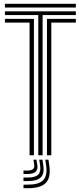

<svg xmlns="http://www.w3.org/2000/svg" viewBox="-20 -820 426 1014"><path d="M6 -780.2V-800H380.5V-780.2ZM182.2 0V-740.5H6V-760.2H380.5V-740.5H205V0ZM136.2 0V-700.8H6V-720.5H159.2V0ZM228 0V-720.5H380.5V-700.8H251V0ZM219.2 23.2H236L240.8 57Q248.8 118.2 221.8 146.1Q194.8 174 127 174H104V155.2H127Q184.8 155.2 207.8 131.9Q230.8 108.5 224 57ZM156.8 23.2H172.2L176.8 50.2Q185.2 98.8 127 98.8H104V80.5H127Q165 80.5 160.8 50.2ZM187.2 23.2H204.2L208.8 53.8Q215.2 96.8 195.8 116.5Q176.2 136.2 127 136.2H104V117.5H127Q166.2 117.5 181.6 102.4Q197 87.2 192 53.8Z"/></svg>

Font: Big Shoulders Inline Text
Style: Bold
Weight: 700
Designer: Patric King
Foundry: XO Type Co
Version: Version 1.000